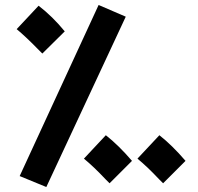

<svg xmlns="http://www.w3.org/2000/svg" viewBox="-20 -717 796 771"><path d="M59 -10 376 -697 485 -650 166 34ZM129 -523Q83 -570 47 -600L135 -694Q191 -651 240 -591L150 -502ZM404 3Q358 -46 317 -80L405 -174Q456 -134 510 -71L420 19ZM619 3Q573 -46 532 -80L620 -174Q671 -134 725 -71L635 19Z"/></svg>

Font: Noto Sans Arabic
Style: Bold
Weight: 700
Designer: Nadine Chahine
Foundry: Monotype Imaging Inc.
Version: Version 1.001